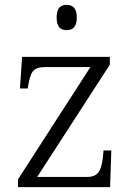

<svg xmlns="http://www.w3.org/2000/svg" viewBox="-20 -770 541 790"><path d="M254 -646C278 -646 296 -658 296 -698C296 -738 278 -750 254 -750C230 -750 213 -738 213 -698C213 -658 230 -646 254 -646ZM54 0H433L438 -151H406L403 -119C396 -70 386 -42 338 -42H133L432 -504V-536H71L62 -406H94L96 -418C106 -472 114 -494 166 -494H352L54 -32Z"/></svg>

Font: Noto Serif Georgian Light
Style: Regular
Weight: 300
Designer: Monotype Design Team, Akaki Razmadze
Foundry: Google LLC
Version: Version 2.003